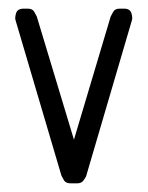

<svg xmlns="http://www.w3.org/2000/svg" viewBox="-20 -424 342 444"><path d="M179 -16Q177 -12 172.5 -6Q168 0 158 0H144Q132 0 128 -7Q124 -14 122 -18L16 -377Q14 -382 17 -393Q20 -404 35 -404H44Q55 -404 59 -397Q63 -390 65 -386L151 -101L236 -386Q238 -390 242 -397Q246 -404 257 -404H267Q281 -404 284 -393Q287 -382 285 -377Z"/></svg>

Font: Chathura ExtraBold
Style: Regular
Weight: 800
Designer: Appaji Ambarisha Darbha
Foundry: Aditya Fonts
Version: Version 1.002 2016